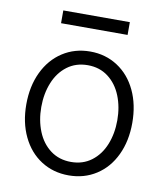

<svg xmlns="http://www.w3.org/2000/svg" viewBox="-80 -760 720 838"><g transform="rotate(10 280.0 -341.5)"><path d="M44.9 -262.7Q44.9 -343.3 74.7 -405.8Q104.5 -468.3 158.2 -503.2Q211.9 -538.1 280.3 -538.1Q348.6 -538.1 402.1 -503.2Q455.6 -468.3 485.1 -405.8Q514.6 -343.3 514.6 -262.7Q514.6 -182.6 485.1 -120.4Q455.6 -58.1 402.1 -23.7Q348.6 10.7 280.3 10.7Q211.4 10.7 158 -23.7Q104.5 -58.1 74.7 -120.4Q44.9 -182.6 44.9 -262.7ZM448.2 -262.7Q448.2 -321.8 428.5 -370.8Q408.7 -419.9 370.6 -448.7Q332.5 -477.5 280.3 -477.5Q227.5 -477.5 189.2 -448.7Q150.9 -419.9 131.1 -370.8Q111.3 -321.8 111.3 -262.7Q111.3 -203.6 131.1 -154.8Q150.9 -106 189.2 -77.4Q227.5 -48.8 280.3 -48.8Q332.5 -48.8 370.6 -77.4Q408.7 -106 428.5 -154.8Q448.2 -203.6 448.2 -262.7ZM427.7 -637.7H132.8V-694.3H427.7Z"/></g></svg>

Font: Pretendard Light
Style: Regular
Weight: 300
Designer: Base glyphs from Inter by Rasmus Andersson; Hangeul glyphs from Noto Sans CJK(Source Han Sans) by Jang Soo-young and Kan
Foundry: Kil Hyung-jin
Version: Version 1.309